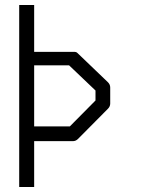

<svg xmlns="http://www.w3.org/2000/svg" viewBox="-20 -616 580 770"><path d="M117 -596V-408H280Q286 -408 290 -404L413 -286Q422 -277 422 -265V-201Q422 -189 413 -180L293 -59Q284 -50 273 -50H117V134H57V-596ZM117 -354V-109H260L363 -213V-253L257 -354Z"/></svg>

Font: ibm3270
Style: Regular
Weight: 400
Monospace: yes
Version: Version 2.0.3